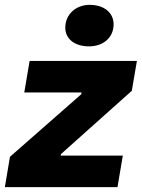

<svg xmlns="http://www.w3.org/2000/svg" viewBox="-44 -771 584 791"><path d="M-24 0H440L462 -130H206L207 -136L499 -397L520 -520H78L56 -390H292L291 -383L-3 -125ZM323 -580C380 -580 424 -615 424 -671C424 -717 387 -751 325 -751C269 -751 225 -712 225 -657C225 -611 263 -580 323 -580Z"/></svg>

Font: Fixel Display ExtraBold
Style: Italic
Weight: 800
Italic angle: -10°
Designer: AlfaBravo + MacPaw
Foundry: Kyrylo Tkachov, Marchela Mozhyna, Serhii Makarenko, Maria Weinstein, Zakhar Kryvoshyya
Version: Version 1.210;Glyphs 3.2 (3217)